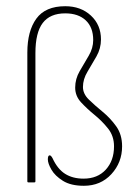

<svg xmlns="http://www.w3.org/2000/svg" viewBox="-20 -587 449 618"><path d="M91 0H71Q68 0 68 -3V-418Q68 -487 97 -527Q126 -567 190 -567Q240 -567 272.5 -537Q305 -507 305 -460Q305 -431 290.5 -405.5Q276 -380 261.5 -356Q247 -332 247 -307Q247 -285 266 -266.5Q285 -248 310 -227.5Q335 -207 354 -180.5Q373 -154 373 -116Q373 -64 338.5 -26.5Q304 11 250 11Q208 11 182.5 -5Q157 -21 145.5 -41Q134 -61 134 -74Q134 -87 140 -87Q144 -87 149 -78Q165 -43 189.5 -27.5Q214 -12 249 -12Q294 -12 320.5 -41Q347 -70 347 -116Q347 -149 328 -173Q309 -197 284.5 -217Q260 -237 241 -257.5Q222 -278 222 -305Q222 -333 236.5 -358Q251 -383 265.5 -407.5Q280 -432 280 -458Q280 -499 256 -521.5Q232 -544 190 -544Q141 -544 117.5 -513Q94 -482 94 -416V-3Q94 0 91 0Z"/></svg>

Font: Zain ExtraLight
Style: Regular
Weight: 200
Designer: Zain,Boutros
Foundry: Mobile Telecommunications Company (Zain), 2024
Version: Version 1.51; ttfautohint (v1.8.4)